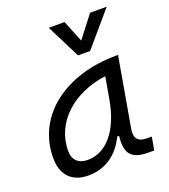

<svg xmlns="http://www.w3.org/2000/svg" viewBox="-143 -878 871 991"><g transform="rotate(-20 293.0 -382.5)"><path d="M173.3 10.3C265.1 10.3 338.4 -39.6 379.9 -127.9H390.6C379.4 -32.2 410.2 4.9 504.4 4.9H535.2L547.9 -66.9H522.9C469.2 -66.9 452.6 -92.3 462.4 -145L528.3 -522.5H519C240.7 -522.5 31.7 -370.1 31.7 -135.3C31.7 -43 83 10.3 173.3 10.3ZM197.3 -66.4C146.5 -66.4 116.7 -94.7 116.7 -144C116.7 -299.8 246.1 -418 428.7 -441.9L407.2 -319.3C378.4 -157.7 297.9 -66.4 197.3 -66.4ZM333.5 -590.8H399.9L558.6 -776.4H467.3L375 -657.2L326.7 -776.4H240.2Z"/></g></svg>

Font: Cascadia Mono SemiLight
Style: Italic
Weight: 350
Italic angle: -10°
Monospace: yes
Designer: Aaron Bell
Foundry: Saja Typeworks
Version: Version 2404.023